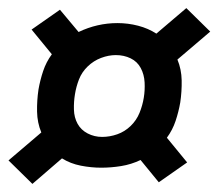

<svg xmlns="http://www.w3.org/2000/svg" viewBox="-20 -577 540 474"><path d="M60 -123 1 -181 82 -250Q72 -274 71.5 -301.5Q71 -329 75 -356Q79 -379 86.5 -401.5Q94 -424 108 -443L58 -504L128 -553L174 -498Q197 -509 221 -514.5Q245 -520 270 -520Q296 -520 321 -513.5Q346 -507 366 -494L440 -557L499 -499L418 -430Q428 -406 428.5 -378.5Q429 -351 425 -324Q421 -301 413.5 -278.5Q406 -256 392 -237L442 -176L372 -127L327 -182Q304 -171 279 -167Q254 -163 230 -163Q205 -163 179.5 -168Q154 -173 133 -186ZM232 -239Q251 -239 269.5 -245.5Q288 -252 302.5 -266Q317 -280 324.5 -298.5Q332 -317 335 -336Q338 -354 337 -373.5Q336 -393 327.5 -409Q319 -425 302.5 -433Q286 -441 266 -441Q248 -441 229.5 -434Q211 -427 196.5 -413Q182 -399 175 -381Q168 -363 165 -344Q162 -326 162.5 -306.5Q163 -287 171.5 -271.5Q180 -256 196.5 -247.5Q213 -239 232 -239Z"/></svg>

Font: Iosevka Slab Extrabold Oblique
Style: Regular
Weight: 800
Italic angle: -9°
Monospace: yes
Designer: Belleve Invis
Foundry: Belleve Invis
Version: Version 11.1.1; ttfautohint (v1.8.3)